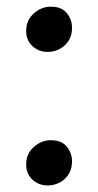

<svg xmlns="http://www.w3.org/2000/svg" viewBox="-20 -552 297 582"><path d="M123.9 -394.7Q97.4 -394.7 78.3 -412.3Q59.3 -429.9 59.3 -458.6Q59.3 -490.6 82.3 -511.2Q105.2 -531.8 134.5 -531.8Q166.7 -531.8 182.5 -512.3Q198.3 -492.8 198.3 -467.7Q198.3 -434.7 176.5 -414.7Q154.7 -394.7 123.9 -394.7ZM123.9 10.1Q97.4 10.1 78.3 -7.5Q59.3 -25.1 59.3 -53.8Q59.3 -85.7 82.3 -106.4Q105.2 -127 134.5 -127Q166.7 -127 182.5 -107.5Q198.3 -87.9 198.3 -62.9Q198.3 -29.9 176.5 -9.9Q154.7 10.1 123.9 10.1Z"/></svg>

Font: Merriweather Light
Style: Regular
Weight: 300
Designer: Eben Sorkin
Foundry: Eben Sorkin
Version: Version 2.100